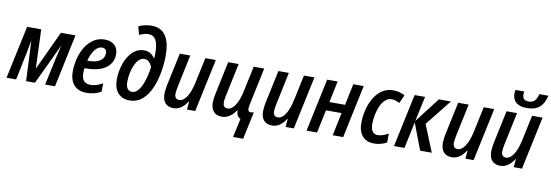

<svg xmlns="http://www.w3.org/2000/svg" viewBox="-65 -1254 5539 1931"><g transform="rotate(10 2704.0 -289.0)"><path d="M10 0H108L167 -286C175 -327 183 -368 190 -408H191L210 0H300L493 -408H495C486 -371 475 -327 465 -282L404 0H505L619 -540H470L286 -145H284L269 -540H125Z M825 10C885 10 930 -2 976 -28L977 -113C928 -87 894 -76 850 -76C791 -76 762 -112 762 -182C762 -198 763 -215 766 -231H780C960 -231 1054 -307 1054 -424C1054 -503 1003 -550 915 -550C752 -550 655 -366 655 -176C655 -57 719 10 825 10ZM780 -310C803 -405 853 -466 903 -466C936 -466 952 -447 952 -417C952 -350 897 -310 788 -310Z M1270 10C1478 10 1548 -294 1548 -500C1548 -668 1490 -769 1358 -769C1312 -769 1262 -758 1225 -739L1248 -655C1278 -671 1311 -680 1340 -680C1409 -680 1441 -625 1441 -503C1441 -485 1440 -465 1438 -448H1436C1416 -482 1381 -512 1326 -512C1177 -512 1105 -322 1105 -173C1105 -63 1160 10 1270 10ZM1277 -79C1233 -79 1213 -113 1213 -172C1213 -286 1262 -427 1342 -427C1382 -427 1410 -396 1423 -356C1407 -235 1360 -79 1277 -79Z M1716 10C1777 10 1823 -31 1857 -84H1860L1853 0H1937L2052 -541H1945L1890 -283C1863 -154 1814 -81 1758 -81C1726 -81 1711 -102 1711 -136C1711 -156 1716 -181 1721 -209L1791 -541H1684L1613 -208C1607 -176 1602 -142 1602 -116C1602 -36 1642 10 1716 10Z M2357 191H2460L2520 -90C2509 -86 2498 -84 2488 -84C2471 -84 2460 -94 2460 -114C2460 -129 2463 -147 2468 -171L2546 -541H2439L2384 -283C2357 -154 2307 -81 2251 -81C2219 -81 2205 -102 2205 -137C2205 -156 2209 -181 2215 -209L2285 -541H2178L2108 -209C2101 -176 2096 -142 2096 -116C2096 -35 2137 10 2209 10C2270 10 2316 -27 2352 -81H2355C2357 -37 2371 -12 2399 -1Z M2723 10C2784 10 2830 -31 2864 -84H2867L2860 0H2944L3059 -541H2952L2897 -283C2870 -154 2821 -81 2765 -81C2733 -81 2718 -102 2718 -136C2718 -156 2723 -181 2728 -209L2798 -541H2691L2620 -208C2614 -176 2609 -142 2609 -116C2609 -36 2649 10 2723 10Z M3074 0H3181L3231 -235H3390L3341 0H3448L3562 -541H3456L3410 -323H3250L3296 -541H3189Z M3764 10C3815 10 3859 -4 3893 -24L3894 -115C3857 -94 3822 -80 3787 -80C3739 -80 3713 -114 3713 -181C3713 -303 3765 -460 3862 -460C3892 -460 3920 -449 3944 -436L3982 -521C3947 -540 3907 -551 3861 -551C3689 -551 3603 -348 3603 -171C3603 -50 3667 10 3764 10Z M3967 0H4074L4131 -270L4234 0H4353L4241 -275L4453 -541H4330L4134 -286L4189 -541H4082Z M4559 10C4620 10 4666 -31 4700 -84H4703L4696 0H4780L4895 -541H4788L4733 -283C4706 -154 4657 -81 4601 -81C4569 -81 4554 -102 4554 -136C4554 -156 4559 -181 4564 -209L4634 -541H4527L4456 -208C4450 -176 4445 -142 4445 -116C4445 -36 4485 10 4559 10Z M5215 -608C5328 -608 5385 -664 5408 -768H5315C5301 -702 5271 -676 5222 -676C5179 -676 5159 -697 5159 -735C5159 -746 5160 -756 5162 -768H5072C5070 -758 5068 -743 5068 -732C5068 -661 5108 -608 5215 -608ZM5053 10C5114 10 5160 -31 5194 -84H5197L5190 0H5274L5389 -541H5282L5227 -283C5200 -154 5151 -81 5095 -81C5063 -81 5048 -102 5048 -136C5048 -156 5053 -181 5058 -209L5128 -541H5021L4950 -208C4944 -176 4939 -142 4939 -116C4939 -36 4979 10 5053 10Z"/></g></svg>

Font: Noto Sans Display SemiCondensed Medium
Style: Italic
Weight: 500
Width: 4
Italic angle: -12°
Designer: Monotype Design Team
Foundry: Monotype Imaging Inc.
Version: Version 1.900